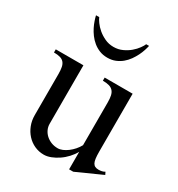

<svg xmlns="http://www.w3.org/2000/svg" viewBox="-175 -834 886 958"><g transform="rotate(30 268.5 -355.5)"><path d="M403.8 -721.7Q401.4 -710 396.2 -694.1Q391.1 -678.2 382.6 -660.9Q374 -643.6 362.1 -626.7Q350.1 -609.9 334 -596.4Q317.9 -583 297.6 -574.7Q277.3 -566.4 252 -566.4Q227.1 -566.4 206.5 -574.7Q186 -583 169.7 -596.4Q153.3 -609.9 140.9 -626.7Q128.4 -643.6 119.9 -660.9Q111.3 -678.2 106 -694.3Q100.6 -710.4 98.1 -721.7H116.7Q120.6 -711.4 132.1 -695.6Q143.6 -679.7 161.1 -664.8Q178.7 -649.9 201.7 -639.2Q224.6 -628.4 252 -628.4Q279.3 -628.4 302.5 -639.2Q325.7 -649.9 343 -664.8Q360.4 -679.7 371.8 -695.6Q383.3 -711.4 387.2 -721.7ZM168.5 -474.1V-137.2Q168.5 -119.6 175.8 -104Q183.1 -88.4 196 -76.7Q209 -64.9 226.3 -58.1Q243.7 -51.3 263.7 -51.3Q276.9 -51.3 291.3 -57.4Q305.7 -63.5 319.6 -74Q333.5 -84.5 345.7 -98.4Q357.9 -112.3 366.2 -127.9V-373.5Q366.2 -397 362.8 -412.6Q359.4 -428.2 350.6 -438Q341.8 -447.8 327.4 -451.9Q313 -456.1 291 -456.1V-474.1H452.1V-141.1Q452.1 -117.7 454.1 -102.1Q456.1 -86.4 460.9 -77.4Q465.8 -68.4 473.9 -64.5Q481.9 -60.5 494.1 -60.5Q502.4 -60.5 511.7 -62.3Q521 -64 529.3 -69.3L536.6 -54.7L390.1 11.2H366.2V-89.8Q355 -69.3 337.9 -50.8Q320.8 -32.2 300.5 -18.6Q280.3 -4.9 259.3 3.2Q238.3 11.2 219.7 11.2Q190.9 11.2 165.8 -0.2Q140.6 -11.7 122.1 -32Q103.5 -52.2 93 -79.3Q82.5 -106.4 82.5 -137.2V-373.5Q82.5 -397 79.3 -412.6Q76.2 -428.2 67.9 -438Q59.6 -447.8 45.4 -451.9Q31.2 -456.1 9.3 -456.1V-474.1Z"/></g></svg>

Font: Khmer Busra Bunong
Style: Regular
Weight: 400
Designer: D. Kanjahn
Version: Version 7.100; 2014